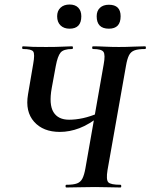

<svg xmlns="http://www.w3.org/2000/svg" viewBox="-20 -830 666 850"><path d="M274 0Q270 0 270 -6Q270 -12 274 -12Q305 -12 321 -18Q337 -24 345 -40Q353 -56 358 -84L439 -545Q447 -588 438 -600.5Q429 -613 392 -613Q388 -613 388 -619Q388 -625 392 -625Q415 -625 444 -623.5Q473 -622 506 -622Q540 -622 570 -623.5Q600 -625 622 -625Q626 -625 626 -619Q626 -613 622 -613Q592 -613 575.5 -607Q559 -601 551 -585Q543 -569 538 -540L456 -77Q449 -34 459.5 -23Q470 -12 513 -12Q517 -12 517 -6Q517 0 513 0Q490 0 461.5 -1Q433 -2 401 -2Q364 -2 331 -1Q298 0 274 0ZM245 -246Q171 -246 131 -291Q91 -336 104 -412L127 -547Q135 -591 127 -602Q119 -613 82 -613Q78 -613 78 -619Q78 -625 82 -625Q94 -625 102 -624Q110 -623 127.5 -622.5Q145 -622 184 -622Q232 -622 257.5 -623.5Q283 -625 299 -625Q303 -625 303 -619Q303 -613 299 -613Q261 -613 248 -597Q235 -581 227 -538L209 -440Q196 -368 216.5 -334Q237 -300 286 -300Q315 -300 347.5 -307Q380 -314 420 -331L427 -320Q375 -279 331.5 -262.5Q288 -246 245 -246ZM288 -703Q263 -703 248 -717.5Q233 -732 233 -758Q233 -782 248 -796Q263 -810 288 -810Q313 -810 326.5 -796Q340 -782 340 -758Q340 -703 288 -703ZM462 -703Q408 -703 408 -758Q408 -782 422.5 -795.5Q437 -809 462 -809Q514 -809 514 -758Q514 -703 462 -703Z"/></svg>

Font: Cormorant Infant Light
Style: Italic
Weight: 300
Italic angle: -10°
Designer: Christian Thalmann (Catharsis Fonts)
Foundry: Catharsis Fonts
Version: Version 4.001